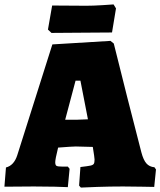

<svg xmlns="http://www.w3.org/2000/svg" viewBox="-25 -843 726 869"><path d="M333 -3 339 -87Q373 -91 384.5 -93.5Q396 -96 399.5 -101.5Q403 -107 403 -121L401 -139L395 -178L318 -180Q303 -180 238 -175L228 -131Q225 -115 225 -109Q225 -96 230.5 -92.5Q236 -89 256 -89H282L290 -79L282 4Q267 3 222.5 2Q178 1 128 1L-5 2L2 -85Q38 -94 53 -140L212 -642L475 -658L490 -646Q505 -584 551 -402.5Q597 -221 615 -153Q624 -119 637.5 -103.5Q651 -88 674 -86L681 -76L673 3Q659 3 618 2Q577 1 532 1Q473 1 415 3Q357 5 341 6ZM321 -301Q337 -301 373 -303L339 -478H317L270 -301ZM192 -709 211 -818 365 -817Q396 -817 436.5 -819.5Q477 -822 489 -823L500 -805L482 -696L342 -695L208 -694Z"/></svg>

Font: Alegreya SC Black
Style: Regular
Weight: 900
Designer: Juan Pablo del Peral
Foundry: Huerta Tipografica
Version: Version 2.007; ttfautohint (v1.6)